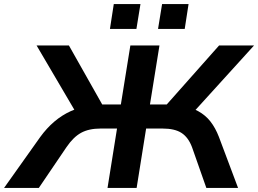

<svg xmlns="http://www.w3.org/2000/svg" viewBox="-50 -930 1277 950"><path d="M-30 0 149 -252Q181 -296 218.5 -328Q256 -360 300 -380Q344 -400 397 -407L329 -368L131 -705H291L466 -395L445 -413H548L595 -705H739L692 -413H797L759 -395L1034 -705H1207L901 -368L844 -407Q894 -400 930.5 -380Q967 -360 991.5 -328.5Q1016 -297 1033 -253L1128 0H971L900 -202Q882 -250 848.5 -272Q815 -294 754 -294H673L626 0H482L529 -294H448Q390 -294 351.5 -273Q313 -252 279 -202L142 0ZM732 -787 752 -910H883L864 -787ZM494 -787 513 -910H645L625 -787Z"/></svg>

Font: Nunito Sans 7pt SemiExpanded
Style: Bold Italic
Weight: 700
Width: 6
Italic angle: -9°
Designer: Vernon Adams
Foundry: Vernon Adams
Version: Version 3.101;gftools[0.9.27]